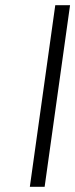

<svg xmlns="http://www.w3.org/2000/svg" viewBox="-20 -720 290 740"><path d="M95 0H152L250 -700H193Z"/></svg>

Font: Unageo
Style: Light-Italic
Weight: 300
Designer: Richard Sepsi
Foundry: Richard Sepsi
Version: Version 2.000